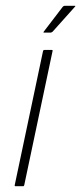

<svg xmlns="http://www.w3.org/2000/svg" viewBox="-20 -645 281 665"><path d="M64 -4Q63 0 60 0H34Q30 0 31 -4L129 -468Q130 -472 134 -472H160Q161 -472 162 -471Q163 -470 162 -468ZM133 -532Q130 -532 130.5 -533.5Q131 -535 132 -536L197 -621Q200 -625 206 -625H239Q241 -625 241 -624Q241 -623 239 -621L162 -535Q160 -534 158.5 -533Q157 -532 155 -532Z"/></svg>

Font: Glory Thin Thin
Style: Italic
Weight: 250
Italic angle: -12°
Version: Version 1.011